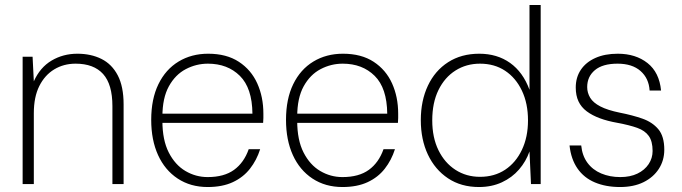

<svg xmlns="http://www.w3.org/2000/svg" viewBox="-20 -740 2744 772"><path d="M71 0V-512H111L116 -413Q141 -469 187.5 -496.5Q234 -524 291 -524Q346 -524 388 -503Q430 -482 453.5 -437Q477 -392 477 -320V0H432V-313Q432 -401 394.5 -442.5Q357 -484 284 -484Q236 -484 198 -461Q160 -438 138 -394Q116 -350 116 -285V0Z M815 12Q746 12 694.5 -22Q643 -56 615.5 -116.5Q588 -177 588 -258Q588 -342 617 -401.5Q646 -461 698 -492.5Q750 -524 817 -524Q891 -524 940.5 -491.5Q990 -459 1014.5 -404.5Q1039 -350 1039 -283Q1039 -274 1039 -265.5Q1039 -257 1038 -246H619V-283H995Q994 -386 944.5 -435Q895 -484 816 -484Q769 -484 727 -462Q685 -440 659 -393Q633 -346 633 -271V-254Q633 -177 658.5 -127Q684 -77 725.5 -52.5Q767 -28 815 -28Q881 -28 921 -57Q961 -86 980 -140H1026Q1012 -96 985 -61.5Q958 -27 916 -7.5Q874 12 815 12Z M1357 12Q1288 12 1236.5 -22Q1185 -56 1157.5 -116.5Q1130 -177 1130 -258Q1130 -342 1159 -401.5Q1188 -461 1240 -492.5Q1292 -524 1359 -524Q1433 -524 1482.5 -491.5Q1532 -459 1556.5 -404.5Q1581 -350 1581 -283Q1581 -274 1581 -265.5Q1581 -257 1580 -246H1161V-283H1537Q1536 -386 1486.5 -435Q1437 -484 1358 -484Q1311 -484 1269 -462Q1227 -440 1201 -393Q1175 -346 1175 -271V-254Q1175 -177 1200.5 -127Q1226 -77 1267.5 -52.5Q1309 -28 1357 -28Q1423 -28 1463 -57Q1503 -86 1522 -140H1568Q1554 -96 1527 -61.5Q1500 -27 1458 -7.5Q1416 12 1357 12Z M1906 12Q1834 12 1781.5 -23Q1729 -58 1700.5 -118.5Q1672 -179 1672 -257Q1672 -335 1700.5 -395.5Q1729 -456 1782 -490Q1835 -524 1907 -524Q1979 -524 2031 -487Q2083 -450 2109 -379V-720H2154V0H2115L2109 -131Q2095 -91 2067 -58.5Q2039 -26 1998 -7Q1957 12 1906 12ZM1910 -29Q1968 -29 2011 -57.5Q2054 -86 2078.5 -137.5Q2103 -189 2103 -256Q2103 -324 2078.5 -375.5Q2054 -427 2011 -455.5Q1968 -484 1910 -484Q1855 -484 1811.5 -456.5Q1768 -429 1743 -378Q1718 -327 1718 -256Q1718 -187 1743 -136Q1768 -85 1811.5 -57Q1855 -29 1910 -29Z M2473 12Q2416 12 2372 -6.5Q2328 -25 2302 -62.5Q2276 -100 2270 -155H2317Q2321 -114 2342 -85.5Q2363 -57 2397.5 -42.5Q2432 -28 2474 -28Q2514 -28 2543 -42Q2572 -56 2588 -80Q2604 -104 2604 -133Q2604 -172 2588.5 -193.5Q2573 -215 2542 -226Q2511 -237 2463 -246Q2423 -253 2392 -264.5Q2361 -276 2339 -292.5Q2317 -309 2306 -332.5Q2295 -356 2295 -388Q2295 -429 2315.5 -459.5Q2336 -490 2374 -507Q2412 -524 2464 -524Q2536 -524 2583.5 -486.5Q2631 -449 2638 -376H2592Q2589 -425 2555.5 -454.5Q2522 -484 2463 -484Q2403 -484 2372 -458Q2341 -432 2341 -390Q2341 -367 2353 -347Q2365 -327 2394 -312Q2423 -297 2472 -287Q2523 -277 2563 -263Q2603 -249 2627 -220.5Q2651 -192 2651 -138Q2651 -95 2629 -61Q2607 -27 2567.5 -7.5Q2528 12 2473 12Z"/></svg>

Font: DM Sans 12pt ExtraLight
Style: Regular
Weight: 250
Version: Version 4.004;gftools[0.9.30]